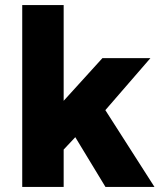

<svg xmlns="http://www.w3.org/2000/svg" viewBox="-20 -740 643 760"><path d="M68 0V-720H232V-341L385.5 -510H575.5L397 -304L591.5 0H397.5L278 -197L232 -148V0Z"/></svg>

Font: Geologica Cursive
Style: Bold
Weight: 700
Designer: Sindre Bremnes, Frode Helland
Foundry: Monokrom Skriftforlag AS
Version: Version 1.010;gftools[0.9.28]